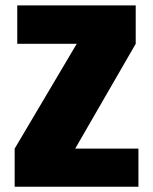

<svg xmlns="http://www.w3.org/2000/svg" viewBox="-20 -708 581 728"><path d="M35.6 -144.5 271 -542H45.4V-687.5H494.6V-542L265.1 -144.5H504.9V0H35.6Z"/></svg>

Font: Paytone One
Style: Regular
Weight: 400
Designer: vernon adams
Foundry: vernon adams
Version: 1.000